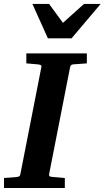

<svg xmlns="http://www.w3.org/2000/svg" viewBox="-35 -937 522 957"><path d="M329.1 -616.2Q321.3 -615.2 318.4 -611.1Q315.4 -606.9 314 -600.1L210 -69.8Q208.5 -61.5 211.9 -58.8Q215.3 -56.2 225.1 -55.2Q234.4 -54.7 244.6 -53.7Q253.4 -52.7 264.6 -51.8Q275.9 -50.8 288.1 -49.8V0H-15.1V-49.8Q-3.9 -50.8 6.6 -51.3Q17.1 -51.8 25.4 -52.7Q35.2 -53.7 43.9 -54.2Q55.2 -55.2 60.3 -57.9Q65.4 -60.5 66.9 -70.8L170.9 -601.1Q173.3 -609.9 168 -612.5Q162.6 -615.2 152.8 -616.2Q144 -616.7 134.8 -617.7Q126.5 -618.7 116.2 -619.4Q106 -620.1 96.2 -621.1V-670.9H397.9V-621.1ZM321.8 -746.1H203.6L126.5 -917.5H209.5L278.8 -823.2L383.8 -917.5H466.8Z"/></svg>

Font: Charis SIL Phon
Style: Bold Italic
Weight: 700
Italic angle: -11°
Foundry: SIL International
Version: Version 5.000